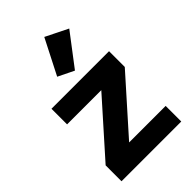

<svg xmlns="http://www.w3.org/2000/svg" viewBox="-241 -908 1000 1000"><g transform="rotate(-45 259.0 -408.0)"><path d="M409 -755 286 -816 187 -622 275 -579ZM479 0V-115H210L472 -409V-525H48V-410H300L39 -117V0Z"/></g></svg>

Font: LVC Sans
Style: Bold
Weight: 700
Designer: Mike Abbink, Paul van der Laan, Pieter van Rosmalen
Foundry: Bold Monday
Version: Version 3.0